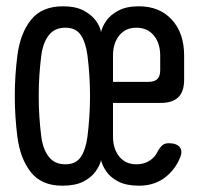

<svg xmlns="http://www.w3.org/2000/svg" viewBox="-20 -580 640 610"><path d="M565 -327Q565 -289 546.5 -271Q528 -253 490 -253H339V-147Q339 -107 359 -82.5Q379 -58 413 -58Q444 -58 465 -77Q475 -86 481 -99Q489 -113 496.5 -119Q504 -125 516 -125Q541 -125 551 -112.5Q561 -100 552 -79Q540 -49 517 -27Q479 10 422 10Q382 10 356.5 -3Q331 -16 318 -35Q305 -54 301 -71Q297 -54 283.5 -35Q270 -16 244.5 -3Q219 10 178 10Q112 10 78 -33Q44 -76 35 -147Q27 -211 27 -275Q27 -339 35 -402Q44 -474 78.5 -517Q113 -560 180 -560Q220 -560 245.5 -546.5Q271 -533 284.5 -514.5Q298 -496 301 -478Q305 -496 318 -514.5Q331 -533 356.5 -546.5Q382 -560 421 -560Q487 -560 526 -517.5Q565 -475 565 -403ZM188 -58Q222 -58 237.5 -82.5Q253 -107 258 -147Q266 -211 266 -275Q266 -339 258 -403Q253 -443 237.5 -467.5Q222 -492 188 -492Q153 -492 134.5 -467.5Q116 -443 111 -402Q103 -339 103 -275Q103 -211 111 -147Q116 -107 134.5 -82.5Q153 -58 188 -58ZM339 -320H452Q471 -320 480 -329Q489 -338 489 -357V-403Q489 -443 468.5 -467.5Q448 -492 413 -492Q379 -492 359 -467.5Q339 -443 339 -403Z"/></svg>

Font: Maple Mono NL Light
Style: Regular
Weight: 300
Monospace: yes
Designer: subframe7536
Version: Version 7.000